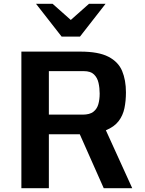

<svg xmlns="http://www.w3.org/2000/svg" viewBox="-20 -993 765 1013"><path d="M92.8 0V-720.7H403.8Q499.5 -720.7 551.8 -693.8Q604 -667 624.3 -618.7Q644.5 -570.3 644.5 -505.4Q644.5 -460.9 636.5 -422.1Q628.4 -383.3 605.5 -353.5Q582.5 -323.7 538.6 -305.7L677.7 0H527.3L400.9 -284.7H237.8V0ZM237.8 -388.2H416Q453.1 -388.2 472.4 -403.1Q491.7 -418 498.8 -443.1Q505.9 -468.3 505.9 -499Q505.9 -528.3 499.8 -555.7Q493.7 -583 475.8 -600.3Q458 -617.7 421.9 -617.7H237.8ZM305.2 -799.8 169.9 -973.1H257.3L353.5 -887.7L449.7 -973.1H537.1L401.9 -799.8Z"/></svg>

Font: Monda
Style: Bold
Weight: 700
Designer: Vernon Adams
Foundry: Vernon Adams
Version: Version 2.100; ttfautohint (v1.8.3)